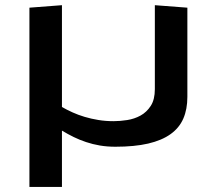

<svg xmlns="http://www.w3.org/2000/svg" viewBox="-20 -579 846 755"><path d="M433.6 -2Q401.4 -2 372.8 -6.8Q344.2 -11.7 318.6 -20.3Q293 -28.8 269.5 -40.3Q246.1 -51.8 223.6 -65.4V156.2H95.7V-548.8L223.6 -558.6V-158.2Q243.2 -147 265.4 -137Q287.6 -127 313 -119.4Q338.4 -111.8 366.7 -107.2Q395 -102.5 426.8 -102.5Q451.7 -102.5 480 -106.9Q508.3 -111.3 532.5 -124.5Q556.6 -137.7 572.8 -162.6Q588.9 -187.5 588.9 -228.5V-558.6L716.8 -548.8V-198.2Q716.8 -149.4 700.9 -112.8Q685.1 -76.2 650.6 -51.5Q616.2 -26.9 562.5 -14.4Q508.8 -2 433.6 -2Z"/></svg>

Font: Revalia
Style: Regular
Weight: 400
Designer: Johan Kallas, Mihkel Virkus
Foundry: Johan Kallas, Mihkel Virkus
Version: Version 1.001